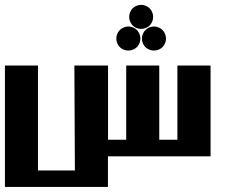

<svg xmlns="http://www.w3.org/2000/svg" viewBox="-20 -635 924 780"><path d="M282.2 -368.7H418.9V-67.4H492.7V-368.7H627V-67.4H700.7V-368.7H835.4V0H418.5V124.5H0V-368.7H134.3V57.6H284.2ZM501.5 -527.3Q513.7 -527.3 525.4 -521Q537.1 -514.6 543.7 -502.9Q550.3 -491.2 550.3 -478.5Q550.3 -465.8 543.9 -454.1Q537.6 -442.4 525.9 -436Q514.2 -429.7 501.5 -429.7Q488.8 -429.7 477.1 -436Q465.3 -442.4 459 -454.1Q452.6 -465.8 452.6 -478.5Q452.6 -491.2 459.2 -502.9Q465.8 -514.6 477.5 -521Q489.3 -527.3 501.5 -527.3ZM605.5 -527.3Q617.7 -527.3 629.4 -521Q641.1 -514.6 647.7 -502.9Q654.3 -491.2 654.3 -478.5Q654.3 -465.8 647.9 -454.1Q641.6 -442.4 629.9 -436Q618.2 -429.7 605.5 -429.7Q592.8 -429.7 581.1 -436Q569.3 -442.4 563 -454.1Q556.6 -465.8 556.6 -478.5Q556.6 -491.2 563.2 -502.9Q569.8 -514.6 581.5 -521Q593.3 -527.3 605.5 -527.3ZM553.2 -615.2Q565.9 -615.2 577.4 -608.9Q588.9 -602.5 595.5 -590.8Q602.1 -579.1 602.1 -566.4Q602.1 -553.7 595.7 -542Q589.4 -530.3 577.6 -523.9Q565.9 -517.6 553.2 -517.6Q540.5 -517.6 529.1 -523.9Q517.6 -530.3 511.2 -542Q504.9 -553.7 504.9 -566.4Q504.9 -579.1 511.2 -590.8Q517.6 -602.5 529.3 -608.9Q541 -615.2 553.2 -615.2Z"/></svg>

Font: Aqlam Corner
Style: Regular
Weight: 400
Designer: Developer/ Husham Jawad
Version: Version 1.00;December 29, 2020;FontCreator 13.0.0.2683 32-bi